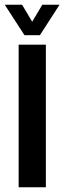

<svg xmlns="http://www.w3.org/2000/svg" viewBox="-27 -788 270 808"><path d="M51.5 0V-600H166V0ZM76 -640 -7 -768H66L108.5 -696.5L151 -768H223.5L141 -640Z"/></svg>

Font: Big Shoulders Text Thin
Style: Bold
Weight: 700
Version: Version 2.002